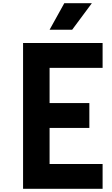

<svg xmlns="http://www.w3.org/2000/svg" viewBox="-20 -1187 707 1207"><path d="M291.7 -1000 384.1 -1166.7H557.3L433.6 -1000ZM125 -916.7H625V-760.4H291.7V-539.1H541.7V-382.8H291.7V-156.2H625V0H125Z"/></svg>

Font: Monoid
Style: Bold
Weight: 700
Width: 4
Designer: Andreas Larsen (@larsenwork)
Version: Version 0.61